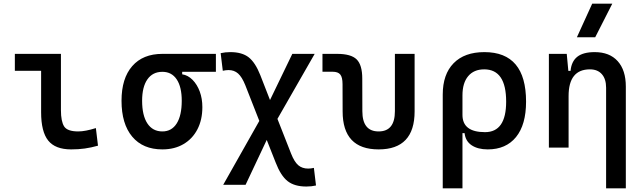

<svg xmlns="http://www.w3.org/2000/svg" viewBox="-20 -815 3556 1060"><path d="M373 9.8Q285.2 9.8 246.1 -39.1Q207 -87.9 207 -195.3V-424.3H62V-517.6H316.4V-206.5Q316.4 -145 334 -117.2Q351.6 -89.4 412.1 -89.4Q450.7 -89.4 509.3 -107.9L521 -10.7Q482.9 0 448 4.9Q413.1 9.8 373 9.8Z M876.5 9.8Q769 9.8 710 -60.5Q650.9 -130.9 650.9 -258.8Q650.9 -382.3 710 -450Q769 -517.6 876.5 -517.6H1171.9V-418.5H985.8V-404.8Q1017.6 -399.9 1043 -374.3Q1068.4 -348.6 1082.8 -309.6Q1097.2 -270.5 1097.2 -223.6Q1097.2 -153.3 1069.8 -100.8Q1042.5 -48.3 992.9 -19.3Q943.4 9.8 876.5 9.8ZM876.5 -89.4Q927.7 -89.4 955.6 -133.5Q983.4 -177.7 983.4 -258.8Q983.4 -335 955.6 -376.7Q927.7 -418.5 876.5 -418.5Q822.8 -418.5 793.7 -376.7Q764.6 -335 764.6 -258.8Q764.6 -177.7 793.7 -133.5Q822.8 -89.4 876.5 -89.4Z M1212.4 205.1 1411.6 -147.5 1334 -345.2Q1315.9 -390.1 1294.4 -409.2Q1272.9 -428.2 1241.7 -428.2Q1227.5 -428.2 1210 -424.3L1198.2 -521.5Q1223.6 -527.3 1251.5 -527.3Q1316.4 -527.3 1353 -498.5Q1389.6 -469.7 1417 -400.4L1470.7 -262.7L1593.8 -517.6H1717.3L1511.7 -158.7L1586.9 32.7Q1605 78.6 1626.7 97.2Q1648.4 115.7 1681.2 115.7Q1696.3 115.7 1712.9 111.8L1724.6 209Q1700.2 214.8 1671.4 214.8Q1605.5 214.8 1567.6 184.8Q1529.8 154.8 1502 82.5L1452.6 -42.5L1335.9 205.1Z M2070.3 9.8Q1871.6 9.8 1871.6 -200.2L1871.1 -350.6Q1871.1 -388.2 1858.6 -403.6Q1846.2 -418.9 1816.4 -418.9H1760.3V-517.6H1841.3Q1918 -517.6 1949 -487.1Q1980 -456.5 1980 -380.9L1980.5 -201.2Q1980.5 -89.4 2070.3 -89.4Q2160.2 -89.4 2160.2 -201.2V-517.6H2269V-200.2Q2269 9.8 2070.3 9.8Z M2424.3 224.6V-293Q2424.3 -404.8 2484.4 -466.1Q2544.4 -527.3 2654.3 -527.3Q2884.3 -527.3 2884.3 -253.9Q2884.3 -126.5 2828.9 -58.3Q2773.4 9.8 2672.9 9.8Q2618.2 9.8 2584 -12.9Q2549.8 -35.6 2544.9 -80.1H2533.2V224.6ZM2653.3 -432.1Q2596.2 -432.1 2564.7 -394.5Q2533.2 -356.9 2533.2 -288.6V-180.7Q2533.2 -85.4 2657.7 -85.4Q2774.4 -85.4 2774.4 -253.9Q2774.4 -432.1 2653.3 -432.1Z M3010.3 0V-517.6H3108.9L3117.7 -423.8H3129.9Q3134.8 -476.1 3167.2 -501.7Q3199.7 -527.3 3263.2 -527.3Q3345.2 -527.3 3390.1 -477.5Q3435.1 -427.7 3435.1 -336.9V224.6H3326.2V-330.6Q3326.2 -378.9 3302.7 -405.5Q3279.3 -432.1 3236.8 -432.1Q3119.1 -432.1 3119.1 -284.7V0ZM3165 -609.4 3249.5 -794.9H3360.4L3266.1 -609.4Z"/></svg>

Font: Caskaydia Cove Medium
Style: Regular
Weight: 500
Monospace: yes
Designer: Aaron Bell
Foundry: Saja Typeworks
Version: Version 4.300; ttfautohint (v1.8.3)